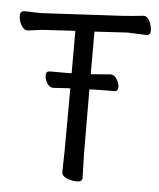

<svg xmlns="http://www.w3.org/2000/svg" viewBox="-53 -761 682 824"><g transform="rotate(5 288.5 -349.5)"><path d="M328.1 -380.9 329.1 -106 332 0Q332 17.1 309.1 17.1Q286.1 17.1 264.6 8.1Q243.2 -1 243.2 -18.1L245.1 -106.9L246.1 -377.9H239.7H234.9Q233.9 -377.9 173.8 -374H172.9Q156.7 -374 146.2 -391.1Q135.7 -408.2 135.7 -425.5Q135.7 -442.9 152.8 -442.9H239.7L246.1 -443.8V-626L126 -619.1Q102.1 -618.2 78.4 -614.5Q54.7 -610.8 43 -609.9H42Q24.9 -609.9 13.9 -629.9Q2.9 -649.9 2.9 -670.4Q2.9 -690.9 22 -690.9L92.8 -689L446.8 -708Q468.8 -710 492.9 -711.9Q517.1 -713.9 529.8 -715.8H532.7Q548.8 -715.8 558.8 -695.3Q568.8 -674.8 568.8 -654.8Q568.8 -634.8 550.8 -634.8L470.7 -638.2L328.1 -629.9V-446.8H335.9Q372.1 -449.2 412.1 -453.1H413.1Q428.7 -453.1 439.9 -436Q451.2 -418.9 451.2 -400.9Q451.2 -382.8 434.1 -382.8H395Q366.7 -382.8 347.2 -381.8Z"/></g></svg>

Font: LXGW WenKai GB Screen
Style: Regular
Weight: 400
Designer: LXGW / Fontworks Inc.
Foundry: LXGW / Fontworks Inc.
Version: Version 1.321;February 19, 2024;FontCreator 14.0.0.2901 64-b